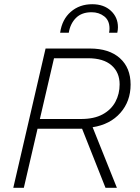

<svg xmlns="http://www.w3.org/2000/svg" viewBox="-20 -890 662 910"><path d="M43 0 196 -660H406Q497 -660 548 -614.5Q599 -569 599 -489Q599 -410 550.5 -355Q502 -300 419 -287L534 0H480L369 -280H368H158L93 0ZM397 -614H236L169 -326H364Q426 -326 466.5 -348Q507 -370 527 -407.5Q547 -445 547 -490Q547 -547 508.5 -580.5Q470 -614 397 -614ZM265 -735Q274 -798 315.5 -834Q357 -870 417 -870Q472 -870 505.5 -839Q539 -808 539 -761Q539 -749 536 -735H497Q498 -740 498.5 -745Q499 -750 499 -755Q499 -793 474 -812.5Q449 -832 414 -832Q367 -832 340 -805Q313 -778 306 -735Z"/></svg>

Font: Work Sans Light
Style: Italic
Weight: 300
Italic angle: -13°
Designer: Wei Huang
Foundry: Wei Huang
Version: Version 2.010; ttfautohint (v1.8.3)